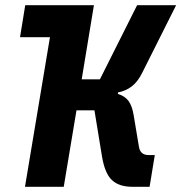

<svg xmlns="http://www.w3.org/2000/svg" viewBox="-20 -718 697 738"><path d="M172 -575H57L77 -698H341L294 -413H364L507 -698H657L527 -439Q510 -404 486.5 -386Q463 -368 434 -363L433 -357Q460 -349 474 -330Q488 -311 494 -274L514 -154Q519 -122 551 -122H575L555 0H489Q438 0 410.5 -25.5Q383 -51 372 -117L343 -294H274L225 0H76Z"/></svg>

Font: iA Writer Mono V
Style: Regular
Weight: 400
Italic angle: -9.5°
Designer: Mike Abbink, Paul van der Laan, Pieter van Rosmalen
Foundry: Bold Monday
Version: Version 2.000